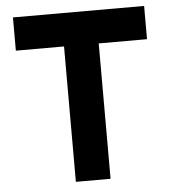

<svg xmlns="http://www.w3.org/2000/svg" viewBox="-51 -747 710 794"><g transform="rotate(-5 304.0 -350.0)"><path d="M232 0V-562H32V-700H576.5V-562H376V0Z"/></g></svg>

Font: Overpass ExtraBold
Style: Regular
Weight: 800
Designer: Delve Withrington, Dave Bailey, Thomas Jockin
Foundry: Delve Fonts LLC
Version: Version 4.000; ttfautohint (v1.8.3)